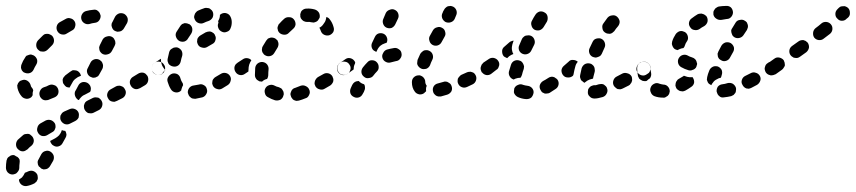

<svg xmlns="http://www.w3.org/2000/svg" viewBox="-66 -307 2884 647"><path d="M18 275Q18 275 18 275Q22 274 28 271Q36 267 45 269Q54 272 59 280Q61 284 61 288Q62 293 61 297Q59 301 57 305Q54 308 50 311Q36 318 23 320Q14 321 6 315Q-1 309 -2 300Q-2 300 -2 299Q-2 298 -2 298Q3 295 8 291Q14 284 18 275ZM0 231Q-2 226 -7 222Q-12 220 -16 217Q-16 217 -17 217Q-17 216 -17 216Q-22 215 -26 216Q-31 217 -34 220Q-38 222 -41 226Q-43 230 -44 234Q-46 246 -46 258Q-46 267 -40 274Q-33 281 -24 281Q-20 281 -15 279Q-11 278 -8 274Q-5 271 -3 267Q-1 263 -1 259Q-1 250 0 243Q1 237 0 231ZM64 230 73 213Q78 204 87 202Q96 199 104 204Q112 209 115 218Q117 227 113 235L103 252Q101 256 97 259Q94 262 89 263Q85 264 81 264Q77 263 73 261Q71 259 68 256Q66 255 65 254Q61 248 61 242Q60 236 64 230ZM48 168Q48 159 42 152Q39 149 35 146Q32 144 27 144Q23 144 18 145Q14 146 11 149Q2 157 -6 164Q-12 171 -12 180Q-12 190 -5 196Q-2 199 2 201Q6 203 11 203Q15 203 19 201Q23 199 27 196Q32 190 40 184Q47 178 48 168ZM142 131Q142 132 142 133Q139 142 133 149Q127 155 120 159Q111 164 103 168Q104 173 107 177Q110 182 115 184Q123 189 132 186Q141 183 145 175L155 157Q158 152 158 146Q157 139 154 134Q149 134 144 132Q143 131 142 131ZM116 134Q119 130 120 126Q122 122 121 117Q121 113 119 109Q114 101 106 98Q97 95 88 99Q79 104 70 109Q62 114 60 123Q57 132 62 140Q66 148 75 151Q84 153 92 149Q100 144 109 139Q113 137 116 134ZM194 96Q197 93 199 89Q200 84 200 80Q200 75 198 71Q194 63 185 60Q177 57 168 61L150 69Q146 71 143 74Q140 78 138 82Q137 86 137 91Q137 95 139 99Q143 107 152 111Q161 114 169 110L187 101Q191 99 194 96ZM278 51Q281 42 277 34Q275 30 272 27Q269 24 265 22Q260 21 256 21Q251 21 247 23L229 32Q225 34 222 37Q219 41 218 45Q216 49 217 54Q217 58 219 62Q221 66 224 69Q227 72 231 74Q236 75 240 75Q245 75 249 73L267 64Q275 60 278 51ZM357 11Q360 2 355 -6Q353 -10 350 -13Q346 -16 342 -17Q338 -19 333 -18Q329 -18 325 -16L307 -6Q299 -2 296 7Q293 16 298 24Q300 28 303 31Q307 34 311 35Q315 36 320 36Q324 35 328 33L346 24Q354 20 357 11ZM130 9Q133 0 129 -9Q127 -13 124 -16Q121 -19 117 -20Q112 -22 108 -22Q104 -22 99 -20Q90 -15 82 -13Q73 -10 69 -1Q65 7 68 16Q69 20 72 23Q75 27 79 29Q83 31 88 31Q92 31 96 30Q107 26 118 21Q127 17 130 9ZM187 16Q184 7 188 -1L189 -2L198 -19Q202 -27 211 -30Q220 -32 228 -28Q232 -26 235 -22Q238 -19 239 -15Q241 -10 240 -6Q240 -1 238 2L237 3L220 12Q212 15 206 22Q202 26 200 30Q199 30 199 30Q198 30 198 30Q190 25 187 16ZM24 26Q14 25 8 19Q-3 7 -7 -10Q-8 -15 -8 -19Q-7 -23 -5 -27Q-2 -31 1 -34Q5 -36 9 -37Q18 -40 26 -35Q34 -30 37 -21Q38 -15 41 -12Q43 -10 44 -8Q45 -6 46 -3Q45 1 44 6Q44 10 44 13Q44 15 42 17Q41 18 40 20Q33 26 24 26ZM433 -34Q435 -43 431 -51Q428 -55 425 -58Q421 -61 417 -62Q412 -63 408 -62Q403 -61 400 -59L382 -48Q375 -44 372 -35Q370 -26 375 -18Q377 -14 381 -11Q385 -8 389 -7Q393 -6 398 -7Q402 -8 406 -10L423 -20Q431 -25 433 -34ZM189 -42Q196 -48 205 -51Q206 -51 207 -52Q206 -55 205 -57Q204 -60 202 -62Q199 -66 195 -68Q191 -70 187 -70Q182 -71 178 -70Q174 -68 170 -65Q162 -59 154 -53Q151 -50 148 -46Q146 -43 145 -38Q145 -34 146 -29Q147 -25 150 -22Q153 -17 158 -14Q163 -12 169 -12V-13L178 -29Q182 -37 189 -42ZM228 -61Q231 -52 239 -48Q243 -46 247 -45Q252 -45 256 -46Q260 -48 264 -50Q267 -53 269 -57L279 -75Q281 -79 281 -83Q282 -88 280 -92Q279 -96 276 -100Q273 -103 270 -105Q261 -110 252 -107Q243 -104 239 -96L230 -78Q225 -70 228 -61ZM487 -65Q489 -69 490 -73Q491 -77 490 -82Q489 -86 486 -90Q481 -98 472 -99Q463 -101 455 -95Q451 -93 449 -89Q446 -85 446 -81Q445 -76 446 -72Q447 -68 449 -64Q455 -56 464 -55Q473 -53 481 -58V-59Q485 -61 487 -65ZM5 -83Q4 -78 6 -74Q7 -70 10 -67Q13 -63 17 -62Q26 -58 35 -61Q43 -64 47 -72Q51 -81 56 -89Q61 -97 59 -106Q56 -115 48 -120Q44 -122 40 -123Q36 -124 31 -122Q27 -121 23 -119Q20 -116 18 -112Q11 -102 7 -91Q5 -87 5 -83ZM268 -147Q268 -143 269 -139Q270 -134 273 -131Q276 -127 280 -125Q288 -121 297 -124Q306 -126 311 -135L320 -152Q322 -156 323 -161Q323 -165 322 -169Q320 -174 318 -177Q315 -181 311 -183Q303 -187 294 -184Q285 -182 280 -174L271 -156Q269 -152 268 -147ZM56 -155Q56 -145 63 -139Q66 -136 70 -134Q75 -133 79 -133Q84 -133 88 -135Q92 -137 95 -140Q102 -147 109 -154Q116 -161 116 -170Q116 -179 110 -186Q107 -189 102 -191Q98 -193 94 -193Q89 -193 85 -192Q81 -190 78 -187Q70 -179 62 -171Q56 -164 56 -155ZM125 -218Q123 -209 128 -201Q133 -193 142 -191Q152 -189 159 -194Q168 -199 176 -204Q185 -208 187 -217Q190 -226 186 -234Q181 -243 172 -245Q163 -248 155 -243Q145 -238 135 -232Q127 -227 125 -218ZM310 -225Q309 -221 311 -216Q312 -212 315 -208Q317 -205 321 -203Q325 -201 330 -200Q334 -200 338 -201Q343 -202 346 -205Q350 -208 352 -212L362 -229Q366 -237 364 -246Q361 -255 353 -260Q345 -264 336 -262Q327 -259 322 -251L313 -233Q310 -229 310 -225ZM211 -260Q206 -252 208 -243Q210 -234 218 -229Q226 -224 235 -226Q244 -229 253 -230Q263 -231 268 -238Q274 -246 273 -255Q272 -259 270 -263Q268 -267 264 -270Q261 -273 257 -274Q252 -275 248 -274Q236 -273 225 -270Q216 -268 211 -260Z M629 10Q634 2 631 -7Q629 -16 621 -20Q613 -25 604 -22Q595 -20 587 -19Q578 -18 572 -11Q566 -3 567 6Q568 10 570 14Q572 18 576 21Q579 24 583 25Q588 26 592 26Q604 24 616 21Q625 18 629 10ZM524 4Q515 2 510 -6Q503 -17 499 -31Q496 -40 501 -48Q506 -56 515 -59Q524 -61 532 -57Q540 -52 542 -43Q544 -36 547 -31Q549 -28 550 -26Q551 -23 551 -20Q548 -15 546 -8Q545 -6 545 -3Q544 -2 543 -1Q542 0 541 1Q533 6 524 4ZM711 -34Q714 -43 709 -51Q704 -59 695 -61Q686 -63 678 -58Q669 -53 661 -48Q657 -46 654 -42Q651 -39 650 -35Q649 -30 649 -26Q650 -21 652 -17Q657 -9 666 -7Q675 -4 683 -9Q692 -14 701 -20Q709 -25 711 -34ZM766 -65Q768 -69 769 -73Q770 -77 769 -82Q768 -86 765 -90Q760 -98 751 -99Q742 -101 734 -95Q726 -90 724 -81Q723 -71 728 -64Q733 -56 743 -54Q752 -53 759 -58L760 -59Q764 -61 766 -65ZM446 -81Q447 -90 455 -95Q464 -101 473 -107Q473 -108 474 -108Q475 -109 476 -109Q476 -103 477 -97Q479 -87 484 -80Q487 -75 491 -71Q485 -66 481 -60Q481 -59 481 -59Q473 -53 464 -55Q455 -57 450 -64Q444 -72 446 -81ZM499 -100Q500 -96 502 -92Q505 -88 509 -86Q512 -84 517 -83Q526 -81 534 -86Q541 -91 543 -100Q545 -110 548 -119Q550 -128 546 -136Q541 -144 532 -147Q528 -148 523 -147Q519 -147 515 -144Q511 -142 508 -139Q505 -135 504 -131Q501 -120 499 -109Q498 -105 499 -100ZM660 -172Q663 -181 658 -189Q658 -189 658 -190Q658 -190 658 -190Q656 -192 654 -195Q648 -200 641 -201Q634 -201 627 -198Q620 -194 610 -188Q606 -186 603 -182Q600 -179 599 -175Q598 -170 598 -166Q599 -161 601 -157Q605 -149 614 -147Q623 -144 631 -148Q642 -154 650 -159Q658 -163 660 -172ZM527 -183Q530 -174 538 -169Q546 -165 555 -167Q564 -170 568 -178Q573 -186 578 -193Q583 -201 582 -210Q581 -219 573 -225Q569 -227 565 -228Q561 -229 556 -229Q552 -228 548 -226Q544 -223 542 -220Q535 -210 529 -200Q524 -192 527 -183ZM711 -250Q707 -259 698 -262Q690 -265 681 -261Q680 -260 678 -259Q676 -258 675 -257Q675 -255 675 -253Q674 -244 669 -236Q669 -236 669 -235Q669 -234 670 -233Q670 -232 670 -231Q670 -230 670 -230Q666 -221 670 -212Q673 -204 682 -200Q690 -196 699 -200Q708 -203 711 -212Q715 -221 715 -232Q715 -242 711 -250ZM594 -265Q591 -262 590 -258Q588 -253 588 -249Q589 -244 591 -240Q595 -232 604 -229Q613 -226 621 -230Q629 -234 636 -236Q645 -239 650 -247Q654 -255 652 -264Q651 -268 648 -272Q645 -275 641 -278Q637 -280 633 -280Q628 -281 624 -280Q612 -276 601 -271Q597 -269 594 -265Z M971 20Q974 17 976 12Q978 8 978 4Q978 -1 976 -5Q973 -13 964 -17Q956 -21 947 -18Q938 -14 929 -11Q925 -10 922 -8Q918 -5 916 -1Q914 3 913 7Q912 12 914 16Q915 21 918 24Q920 28 924 30Q928 32 933 33Q937 33 941 32Q952 29 964 24Q968 23 971 20ZM879 29Q887 24 889 15Q891 11 890 7Q890 2 887 -2Q885 -6 882 -9Q878 -11 874 -13Q865 -15 858 -19Q850 -23 841 -20Q832 -17 828 -9Q824 -1 827 8Q829 17 838 21Q848 27 861 31Q870 33 879 29ZM1053 -25Q1056 -29 1057 -33Q1058 -38 1057 -42Q1056 -46 1054 -50Q1049 -58 1040 -60Q1031 -62 1023 -57Q1014 -52 1005 -47Q1001 -44 999 -41Q996 -37 995 -33Q994 -29 994 -24Q995 -20 997 -16Q1002 -8 1011 -6Q1020 -3 1028 -8Q1037 -13 1047 -19Q1051 -22 1053 -25ZM808 -33Q804 -35 800 -38Q797 -41 795 -45Q793 -49 793 -54Q793 -66 794 -78Q795 -87 802 -93Q810 -99 819 -98Q828 -97 834 -90Q840 -82 839 -73Q838 -64 838 -55Q838 -51 837 -48Q836 -44 834 -41Q825 -39 818 -33Q818 -32 818 -32Q818 -32 817 -32Q817 -32 816 -32Q812 -32 808 -33ZM1112 -65Q1114 -69 1115 -73Q1116 -78 1115 -82Q1114 -86 1111 -90Q1106 -98 1097 -99Q1088 -101 1080 -95H1079Q1075 -92 1073 -88Q1071 -85 1070 -80Q1069 -76 1070 -71Q1071 -67 1074 -63Q1079 -56 1088 -54Q1097 -53 1105 -58L1106 -59Q1110 -61 1112 -65ZM777 -97Q779 -100 781 -104Q776 -110 767 -111Q759 -112 752 -107Q742 -100 735 -96Q731 -93 728 -90Q726 -86 725 -82Q724 -77 725 -73Q726 -68 728 -65Q733 -57 742 -55Q751 -53 759 -58Q764 -61 771 -66Q771 -73 772 -81Q773 -89 777 -97ZM817 -143Q816 -139 817 -135Q818 -130 821 -127Q823 -123 827 -121Q835 -116 844 -118Q853 -120 858 -128Q864 -137 869 -146Q871 -149 872 -154Q873 -158 872 -163Q871 -167 869 -171Q866 -174 862 -177Q859 -179 854 -180Q850 -181 845 -180Q841 -179 837 -177Q834 -174 831 -170Q825 -161 820 -152Q817 -148 817 -143ZM1026 -190Q1034 -186 1043 -188Q1052 -191 1057 -199Q1061 -207 1058 -216Q1054 -231 1045 -242Q1043 -245 1040 -247Q1037 -249 1034 -250Q1033 -245 1032 -241Q1030 -233 1024 -226Q1019 -218 1011 -214Q1010 -214 1010 -214Q1013 -209 1015 -203Q1018 -194 1026 -190ZM871 -220Q869 -216 869 -212Q870 -207 871 -203Q873 -199 876 -196Q883 -190 893 -190Q902 -190 908 -197Q915 -204 922 -210Q929 -216 930 -225Q930 -235 924 -242Q918 -249 909 -249Q899 -250 892 -244Q884 -237 876 -228Q872 -225 871 -220ZM947 -263Q948 -268 951 -271Q954 -274 958 -276Q962 -278 967 -278Q981 -279 995 -275Q1004 -272 1009 -264Q1013 -256 1011 -247Q1009 -243 1006 -239Q1004 -236 1000 -234Q996 -232 991 -231Q987 -231 983 -232Q976 -234 969 -233Q963 -233 957 -236Q952 -239 948 -245Q948 -246 947 -248Q946 -249 946 -251Q946 -253 946 -255Q945 -259 947 -263Z M1115 8Q1118 16 1127 20Q1135 24 1144 21Q1152 18 1156 10L1160 3Q1160 2 1161 1Q1161 1 1161 0L1162 -2Q1164 -6 1164 -10Q1164 -15 1163 -19Q1162 -20 1162 -21Q1162 -22 1161 -23Q1153 -25 1147 -30Q1145 -32 1143 -34Q1136 -34 1130 -31Q1124 -27 1121 -21L1116 -10Q1112 -1 1115 8ZM1455 1Q1459 -7 1456 -16Q1455 -20 1452 -24Q1449 -27 1445 -29Q1441 -32 1437 -32Q1433 -33 1428 -31Q1419 -28 1410 -26Q1401 -24 1396 -17Q1391 -9 1393 0Q1394 5 1396 8Q1399 12 1403 15Q1406 17 1411 18Q1415 18 1420 18Q1430 15 1441 12Q1450 9 1455 1ZM1347 11Q1337 9 1332 2Q1322 -11 1322 -30Q1322 -40 1328 -46Q1335 -53 1344 -53Q1348 -54 1352 -52Q1357 -50 1360 -47Q1363 -44 1365 -40Q1367 -36 1367 -32Q1367 -28 1368 -26Q1368 -25 1368 -25Q1369 -23 1370 -21Q1371 -20 1372 -18Q1371 -15 1370 -12Q1369 -6 1370 0Q1369 2 1367 3Q1365 5 1363 7Q1356 12 1347 11ZM1538 -36Q1541 -45 1537 -53Q1535 -57 1532 -60Q1529 -63 1524 -64Q1520 -66 1516 -65Q1511 -65 1507 -63Q1498 -59 1489 -55Q1485 -53 1482 -49Q1479 -46 1477 -42Q1476 -38 1476 -33Q1476 -29 1478 -25Q1482 -16 1491 -13Q1499 -10 1508 -14Q1517 -18 1527 -23Q1535 -27 1538 -36ZM1210 -82Q1210 -91 1203 -98Q1197 -104 1187 -104Q1178 -104 1172 -97Q1164 -89 1157 -80Q1151 -72 1152 -63Q1153 -54 1161 -48Q1168 -42 1177 -44Q1187 -45 1192 -52Q1198 -60 1204 -66Q1211 -73 1210 -82ZM1599 -73Q1601 -82 1595 -90Q1590 -98 1581 -99Q1572 -101 1564 -95H1563Q1556 -90 1554 -80Q1553 -71 1558 -64Q1563 -56 1573 -54Q1582 -53 1589 -58L1590 -59Q1598 -64 1599 -73ZM1123 -71 1106 -59Q1098 -53 1089 -55Q1080 -56 1075 -64Q1072 -68 1071 -72Q1070 -76 1071 -81Q1072 -85 1074 -89Q1076 -93 1080 -95L1097 -107Q1105 -113 1114 -111Q1123 -109 1128 -102Q1129 -100 1130 -99Q1131 -97 1131 -96L1130 -92Q1126 -85 1126 -76Q1125 -74 1126 -73Q1125 -72 1124 -72Q1124 -71 1123 -71ZM1340 -97Q1339 -92 1341 -88Q1343 -84 1346 -81Q1349 -78 1353 -76Q1357 -74 1362 -74Q1366 -74 1370 -75Q1375 -77 1378 -80Q1381 -83 1383 -87Q1386 -96 1391 -106Q1395 -114 1392 -123Q1389 -132 1380 -136Q1376 -138 1372 -138Q1367 -138 1363 -137Q1359 -135 1356 -132Q1352 -129 1350 -125Q1345 -115 1341 -105Q1340 -101 1340 -97ZM1283 -110Q1289 -118 1287 -127Q1286 -136 1278 -141Q1270 -147 1261 -145Q1249 -143 1238 -140Q1229 -137 1225 -128Q1220 -120 1223 -111Q1226 -102 1235 -98Q1243 -94 1252 -97Q1260 -99 1268 -101Q1278 -102 1283 -110ZM1187 -146Q1184 -155 1188 -163L1197 -182Q1201 -191 1209 -194Q1218 -197 1227 -193Q1235 -189 1238 -180Q1241 -172 1237 -163Q1234 -162 1231 -161Q1222 -158 1216 -153Q1209 -147 1205 -138Q1203 -135 1202 -132Q1201 -133 1200 -133Q1199 -133 1199 -134Q1190 -137 1187 -146ZM1381 -170Q1383 -161 1391 -156Q1400 -151 1409 -154Q1418 -157 1422 -165L1432 -183Q1437 -191 1434 -200Q1432 -209 1424 -213Q1416 -218 1407 -215Q1398 -213 1393 -205L1383 -187Q1378 -179 1381 -170ZM1225 -227Q1228 -218 1236 -214Q1245 -210 1254 -213Q1262 -217 1266 -225L1275 -244Q1279 -252 1276 -261Q1273 -270 1264 -274Q1256 -278 1247 -274Q1238 -271 1234 -263L1226 -244Q1222 -236 1225 -227ZM1426 -265Q1427 -267 1427 -268L1431 -275Q1433 -279 1437 -282Q1440 -285 1444 -286Q1449 -287 1453 -287Q1458 -286 1462 -284Q1469 -280 1472 -272Q1475 -263 1471 -255Q1469 -250 1466 -243Q1462 -235 1453 -232Q1444 -229 1435 -233Q1427 -238 1424 -246Q1421 -255 1425 -263Q1426 -264 1426 -265Z M1716 26Q1720 25 1724 22Q1727 19 1729 15Q1731 11 1732 6Q1733 -3 1727 -10Q1721 -17 1711 -18Q1703 -19 1697 -21Q1688 -25 1680 -21Q1671 -18 1667 -9Q1666 -5 1666 -1Q1665 4 1667 8Q1669 12 1672 15Q1675 18 1679 20Q1692 26 1707 27Q1712 27 1716 26ZM1965 20Q1974 17 1978 9Q1983 0 1980 -8Q1979 -13 1976 -16Q1973 -19 1969 -22Q1965 -24 1960 -24Q1956 -24 1952 -23Q1946 -21 1942 -20Q1940 -20 1939 -20Q1938 -20 1938 -20Q1938 -20 1938 -20Q1933 -20 1929 -18Q1925 -17 1922 -14Q1918 -10 1916 -6Q1915 -2 1915 2Q1914 12 1921 18Q1927 25 1937 25Q1937 25 1938 25Q1948 25 1965 20ZM1816 -21Q1818 -30 1813 -38Q1810 -42 1806 -44Q1803 -47 1798 -48Q1794 -49 1790 -48Q1785 -47 1781 -44Q1772 -38 1764 -34Q1756 -29 1753 -20Q1751 -11 1756 -3Q1758 1 1761 4Q1765 6 1769 8Q1773 9 1778 8Q1782 8 1786 6Q1796 0 1806 -7Q1814 -12 1816 -21ZM2059 -25Q2062 -28 2063 -32Q2065 -37 2064 -41Q2064 -46 2062 -50Q2057 -58 2048 -60Q2039 -63 2031 -59Q2022 -54 2012 -49Q2004 -45 2001 -36Q1998 -27 2002 -19Q2004 -15 2008 -12Q2011 -9 2015 -7Q2020 -6 2024 -6Q2029 -7 2033 -9Q2043 -14 2053 -19Q2057 -21 2059 -25ZM1889 -45Q1888 -49 1889 -54Q1891 -65 1894 -77Q1897 -86 1905 -91Q1913 -95 1922 -93Q1927 -92 1930 -89Q1934 -86 1936 -82Q1938 -78 1938 -74Q1939 -69 1938 -65Q1935 -54 1933 -46Q1933 -45 1933 -44Q1932 -43 1932 -42Q1927 -41 1921 -39Q1913 -36 1906 -30Q1905 -29 1904 -28Q1901 -29 1898 -32Q1895 -34 1892 -37Q1890 -41 1889 -45ZM1656 -89Q1659 -98 1667 -102Q1676 -106 1684 -103Q1689 -102 1692 -99Q1695 -96 1697 -92Q1699 -88 1700 -83Q1700 -79 1699 -75Q1695 -64 1693 -55Q1692 -52 1691 -50Q1690 -48 1688 -45Q1679 -45 1671 -42Q1668 -41 1665 -39Q1656 -42 1652 -49Q1647 -57 1649 -66Q1652 -77 1656 -89ZM1881 -99Q1881 -99 1881 -99Q1874 -105 1865 -105Q1856 -106 1850 -99Q1842 -92 1834 -85Q1827 -79 1826 -70Q1826 -60 1832 -53Q1838 -46 1847 -46Q1856 -45 1864 -51Q1865 -52 1866 -54Q1866 -56 1867 -58Q1869 -70 1873 -84Q1875 -92 1881 -99ZM2123 -65Q2125 -69 2126 -73Q2127 -77 2126 -82Q2125 -86 2122 -90Q2117 -97 2108 -99Q2099 -101 2091 -95L2088 -94Q2081 -88 2079 -79Q2077 -70 2083 -62Q2088 -55 2097 -53Q2106 -51 2114 -57L2117 -59Q2121 -61 2123 -65ZM1613 -78Q1615 -82 1616 -86Q1617 -91 1616 -95Q1615 -99 1612 -103Q1607 -110 1597 -112Q1588 -113 1581 -108Q1572 -102 1563 -96Q1560 -93 1557 -89Q1555 -85 1554 -81Q1553 -77 1554 -72Q1555 -68 1557 -64Q1560 -61 1564 -58Q1568 -56 1572 -55Q1576 -54 1581 -55Q1585 -56 1589 -58Q1598 -65 1607 -72Q1611 -74 1613 -78ZM1627 -126Q1626 -130 1626 -135Q1626 -139 1628 -143Q1630 -147 1634 -150Q1642 -157 1650 -164Q1653 -167 1657 -168Q1661 -170 1665 -170Q1664 -168 1663 -165Q1660 -157 1659 -149Q1658 -140 1661 -131Q1663 -128 1664 -125Q1661 -124 1657 -122Q1649 -118 1643 -111Q1640 -112 1637 -114Q1634 -115 1631 -118Q1628 -122 1627 -126ZM1920 -128Q1923 -119 1932 -115Q1936 -114 1940 -113Q1945 -113 1949 -115Q1953 -116 1957 -119Q1960 -122 1962 -126Q1966 -136 1971 -146Q1975 -154 1972 -163Q1969 -172 1961 -176Q1957 -178 1953 -178Q1948 -178 1944 -177Q1940 -176 1936 -173Q1933 -170 1931 -166Q1926 -155 1921 -145Q1917 -137 1920 -128ZM1683 -138Q1686 -130 1694 -126Q1703 -122 1711 -125Q1720 -128 1724 -136Q1729 -146 1734 -156Q1738 -164 1735 -173Q1732 -182 1724 -186Q1720 -188 1715 -188Q1711 -188 1706 -187Q1702 -186 1699 -183Q1695 -180 1693 -176Q1688 -165 1684 -155Q1680 -147 1683 -138ZM1964 -212Q1965 -203 1972 -198Q1976 -195 1980 -194Q1985 -193 1989 -193Q1994 -194 1997 -196Q2001 -199 2004 -202Q2009 -210 2017 -219Q2023 -227 2022 -236Q2020 -245 2013 -251Q2006 -257 1996 -255Q1987 -254 1981 -247Q1974 -237 1968 -229Q1962 -222 1964 -212ZM1725 -221Q1727 -212 1735 -207Q1743 -203 1752 -205Q1761 -208 1766 -216Q1771 -225 1777 -234Q1781 -242 1779 -252Q1777 -261 1769 -265Q1761 -270 1752 -268Q1743 -265 1738 -257Q1732 -248 1727 -238Q1722 -230 1725 -221Z M2176 21Q2180 19 2184 16Q2187 13 2189 9Q2190 5 2191 1Q2191 -9 2184 -16Q2178 -22 2169 -22Q2162 -23 2156 -25Q2147 -29 2139 -25Q2130 -21 2127 -13Q2123 -4 2127 4Q2130 13 2139 17Q2152 22 2168 22Q2172 23 2176 21ZM2406 13Q2409 10 2412 6Q2414 2 2414 -2Q2415 -7 2414 -11Q2411 -20 2403 -25Q2395 -29 2386 -27Q2377 -24 2368 -23Q2359 -22 2353 -15Q2348 -7 2349 2Q2350 6 2352 10Q2354 14 2358 17Q2361 20 2365 21Q2370 22 2374 21Q2385 20 2398 17Q2402 15 2406 13ZM2273 -28Q2274 -37 2269 -45Q2269 -46 2268 -46Q2268 -47 2267 -48Q2267 -48 2267 -47Q2258 -46 2250 -48Q2244 -50 2238 -52Q2238 -52 2238 -52Q2238 -51 2238 -51Q2229 -46 2221 -41Q2217 -39 2215 -35Q2212 -32 2211 -27Q2210 -23 2210 -19Q2211 -14 2213 -10Q2215 -6 2219 -4Q2222 -1 2227 0Q2231 1 2235 1Q2240 0 2244 -2Q2253 -7 2263 -14Q2271 -19 2273 -28ZM2496 -35Q2499 -44 2494 -52Q2489 -60 2480 -62Q2472 -65 2463 -60Q2454 -55 2445 -51Q2437 -47 2434 -38Q2431 -29 2436 -21Q2438 -17 2441 -14Q2444 -11 2449 -9Q2453 -8 2457 -8Q2462 -9 2466 -11Q2475 -16 2485 -21Q2493 -26 2496 -35ZM2316 -38Q2316 -42 2317 -47Q2319 -57 2324 -69Q2326 -74 2329 -77Q2332 -80 2336 -82Q2340 -84 2344 -84Q2349 -84 2353 -83Q2362 -79 2366 -71Q2369 -62 2366 -54Q2365 -49 2363 -45Q2356 -44 2350 -40Q2341 -36 2336 -28Q2333 -25 2331 -20Q2327 -22 2324 -24Q2321 -26 2319 -30Q2317 -34 2316 -38ZM2103 -34Q2099 -34 2095 -37Q2091 -39 2088 -42Q2086 -46 2084 -50Q2081 -64 2081 -77Q2081 -86 2087 -93Q2094 -99 2103 -99Q2112 -99 2119 -93Q2126 -86 2126 -77Q2126 -70 2128 -62Q2129 -57 2128 -52Q2127 -47 2124 -43Q2119 -40 2115 -36Q2114 -35 2114 -35Q2113 -35 2112 -34Q2108 -33 2103 -34ZM2553 -64Q2556 -67 2557 -71Q2558 -76 2557 -80Q2557 -85 2554 -89Q2550 -97 2541 -99Q2531 -101 2523 -96L2522 -95Q2518 -93 2515 -89Q2513 -86 2512 -82Q2510 -77 2511 -73Q2512 -68 2514 -64Q2519 -56 2528 -54Q2537 -52 2545 -57L2547 -58Q2550 -60 2553 -64ZM2276 -108Q2272 -112 2265 -114Q2258 -116 2253 -119Q2245 -124 2236 -122Q2227 -120 2222 -112Q2217 -105 2219 -95Q2221 -86 2229 -81Q2241 -74 2255 -70Q2260 -69 2264 -70Q2268 -71 2272 -73Q2276 -75 2279 -79Q2281 -82 2282 -87Q2283 -89 2283 -90Q2283 -92 2283 -94Q2283 -95 2282 -96Q2281 -103 2276 -108ZM2352 -126Q2352 -122 2353 -117Q2354 -113 2357 -109Q2360 -106 2364 -104Q2372 -99 2381 -102Q2390 -105 2394 -113Q2399 -122 2404 -131Q2409 -139 2407 -148Q2404 -157 2396 -162Q2388 -166 2379 -164Q2370 -161 2365 -153Q2360 -144 2355 -134Q2353 -130 2352 -126ZM2206 -143Q2203 -146 2201 -150Q2199 -154 2198 -159Q2198 -163 2199 -167Q2203 -180 2211 -192Q2213 -195 2217 -198Q2221 -201 2225 -202Q2229 -203 2234 -202Q2238 -201 2242 -199Q2250 -194 2252 -184Q2254 -175 2249 -168Q2244 -161 2242 -154Q2241 -151 2240 -149Q2239 -147 2237 -145Q2234 -145 2231 -144Q2224 -142 2217 -138Q2216 -138 2216 -139Q2215 -139 2214 -139Q2210 -140 2206 -143ZM2398 -205Q2398 -200 2399 -196Q2400 -192 2402 -188Q2405 -184 2408 -182Q2416 -177 2425 -179Q2434 -181 2439 -188L2451 -206Q2453 -210 2454 -214Q2455 -219 2454 -223Q2453 -227 2451 -231Q2448 -235 2444 -237Q2437 -242 2428 -240Q2418 -239 2413 -231L2402 -213Q2399 -209 2398 -205ZM2256 -232Q2254 -223 2260 -215Q2265 -207 2274 -206Q2283 -204 2291 -209Q2299 -215 2307 -219Q2315 -224 2318 -233Q2320 -242 2316 -250Q2314 -254 2310 -256Q2307 -259 2302 -260Q2298 -262 2294 -261Q2289 -261 2285 -259Q2275 -253 2266 -246Q2258 -241 2256 -232ZM2348 -281Q2344 -279 2342 -275Q2339 -271 2338 -267Q2338 -263 2338 -258Q2340 -249 2348 -244Q2355 -239 2365 -240Q2374 -242 2383 -243Q2392 -243 2398 -250Q2404 -257 2404 -266Q2403 -276 2397 -282Q2390 -288 2380 -287Q2369 -287 2356 -285Q2352 -284 2348 -281Z M2575 -79Q2578 -83 2579 -87Q2579 -91 2578 -96Q2577 -100 2575 -104Q2572 -108 2568 -110Q2565 -112 2560 -113Q2556 -114 2551 -113Q2547 -112 2543 -109L2522 -94Q2518 -91 2516 -88Q2514 -84 2513 -79Q2512 -75 2513 -71Q2514 -66 2517 -63Q2519 -59 2523 -57Q2527 -54 2531 -53Q2536 -53 2540 -54Q2544 -55 2548 -57L2569 -72Q2573 -75 2575 -79ZM2660 -146Q2661 -155 2656 -163Q2653 -166 2649 -169Q2645 -171 2641 -172Q2636 -172 2632 -171Q2628 -170 2624 -167L2603 -152Q2595 -146 2594 -137Q2593 -128 2598 -121Q2601 -117 2605 -115Q2608 -112 2613 -112Q2617 -111 2622 -112Q2626 -113 2630 -116L2651 -131Q2658 -137 2660 -146ZM2739 -208Q2740 -218 2734 -225Q2728 -232 2719 -233Q2709 -234 2702 -228Q2693 -220 2682 -212Q2675 -206 2674 -197Q2673 -187 2678 -180Q2684 -173 2693 -172Q2703 -171 2710 -177Q2721 -185 2731 -193Q2738 -199 2739 -208ZM2798 -264Q2798 -274 2792 -280Q2789 -283 2784 -285Q2780 -287 2776 -286Q2771 -286 2767 -285Q2763 -283 2760 -280Q2758 -278 2756 -276Q2749 -269 2749 -260Q2749 -250 2756 -244Q2762 -237 2771 -237Q2781 -237 2787 -244Q2790 -246 2792 -248Q2799 -255 2798 -264Z"/></svg>

Font: FRB American Cursive Dashed Extrabold
Style: Bold Italic
Weight: 800
Italic angle: -25°
Version: Version 2.0;Modular Font Editor K font №1